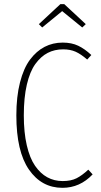

<svg xmlns="http://www.w3.org/2000/svg" viewBox="-20 -899 487 929"><path d="M184.1 -766.1 168 -782.2 272 -878.9H291L395 -782.2L377.9 -766.1L280.8 -845.2ZM283.2 -692.9Q326.7 -692.9 358.4 -677.7Q390.1 -662.6 421.9 -632.8L401.9 -610.8Q371.6 -637.2 345.9 -648.7Q320.3 -660.2 285.2 -660.2Q244.1 -660.2 210.9 -643.1Q177.7 -626 151.1 -589.4Q124.5 -552.7 109.9 -489.7Q95.2 -426.8 95.2 -340.8Q95.2 -258.3 109.6 -196Q124 -133.8 149.7 -96.7Q175.3 -59.6 208.7 -41.3Q242.2 -22.9 283.2 -22.9Q323.7 -22.9 350.6 -36.6Q377.4 -50.3 407.2 -78.1L428.2 -55.2Q366.7 9.8 282.2 9.8Q181.2 9.8 120.1 -78.4Q59.1 -166.5 59.1 -340.8Q59.1 -431.2 76.7 -500Q94.2 -568.8 125.2 -610.4Q156.2 -651.9 196 -672.4Q235.8 -692.9 283.2 -692.9Z"/></svg>

Font: Fira Sans Compressed UltraLight
Style: Regular
Weight: 200
Width: 1
Designer: Carrois Corporate & Edenspiekermann AG
Foundry: Carrois Corporate GbR & Edenspiekermann AG
Version: Version 4.203;PS 004.203;hotconv 1.0.88;makeotf.lib2.5.64775